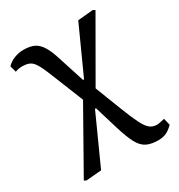

<svg xmlns="http://www.w3.org/2000/svg" viewBox="-177 -634 918 986"><g transform="rotate(-30 282.5 -141.5)"><path d="M476.1 232.9Q434.1 232.9 407 219.5Q379.9 206.1 360.8 170.4Q341.8 134.8 321.8 68.8L279.8 -69.8H273.9L143.1 219.2L51.8 227.1L40 220.2L244.1 -141.1L175.8 -311Q152.8 -370.1 137 -399.2Q121.1 -428.2 103.5 -437Q85.9 -445.8 57.1 -445.8Q48.3 -445.8 36.6 -443.8Q24.9 -441.9 17.1 -438L6.8 -476.1Q24.9 -495.1 51.5 -505.6Q78.1 -516.1 106.9 -516.1Q144 -516.1 168.5 -504.6Q192.9 -493.2 210.9 -464.6Q229 -436 245.1 -383.8L294.9 -229H300.8L426.8 -506.8L518.1 -515.1L529.8 -507.8L329.1 -159.2L388.2 -6.8Q415 62 433.1 97.9Q451.2 133.8 468.5 147Q485.8 160.2 509.8 160.2Q517.6 160.2 527.3 158Q537.1 155.8 555.2 151.9L564.9 192.9Q543 214.8 522.5 223.9Q502 232.9 476.1 232.9Z"/></g></svg>

Font: Literata
Style: Regular
Weight: 400
Designer: Latin by Veronika Burian and Jose Scaglione. Greek by Irene Vlachou. Cyrillic by Vera Evstafieva.
Foundry: TypeTogether
Version: Version 3.002